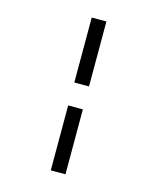

<svg xmlns="http://www.w3.org/2000/svg" viewBox="-109 -657 719 876"><g transform="rotate(15 250.0 -219.0)"><path d="M284.2 -580.1V-273.4H214.8V-580.1ZM284.2 -165V141.6H214.8V-165Z"/></g></svg>

Font: BabelStone Xiangqi Colour
Style: Regular
Weight: 400
Designer: Andrew West
Foundry: BabelStone
Version: Version 11.001 November 01, 2021